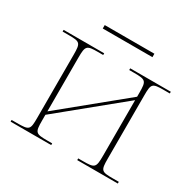

<svg xmlns="http://www.w3.org/2000/svg" viewBox="-146 -816 981 971"><g transform="rotate(30 344.0 -330.5)"><path d="M199 -641H489V-661H199ZM31 0H268V-10H242C171 -10 166 -14 166 -84V-118L522 -409V-84C522 -14 516 -10 447 -10H420V0H657V-10H623C555 -10 550 -14 550 -84V-452C550 -521 554 -526 623 -526H657V-536H420V-526H448C517 -526 522 -521 522 -452V-429L166 -138V-452C166 -521 172 -526 237 -526H268V-536H31V-526H67C133 -526 138 -521 138 -452V-84C138 -14 134 -10 62 -10H31Z"/></g></svg>

Font: Noto Serif Display Thin
Style: Regular
Weight: 100
Designer: Monotype Design Team
Foundry: Monotype Imaging Inc.
Version: Version 2.009